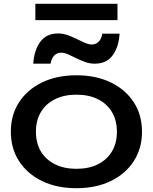

<svg xmlns="http://www.w3.org/2000/svg" viewBox="-20 -976 804 1010"><path d="M382 14Q279 14 201.5 -23.5Q124 -61 80.5 -128Q37 -195 37 -283Q37 -372 80.5 -438.5Q124 -505 201.5 -542.5Q279 -580 382 -580Q485 -580 562.5 -542.5Q640 -505 683.5 -438.5Q727 -372 727 -283Q727 -195 683.5 -128Q640 -61 562.5 -23.5Q485 14 382 14ZM382 -88Q448 -88 495.5 -112Q543 -136 569 -179.5Q595 -223 595 -283Q595 -343 569 -386.5Q543 -430 495.5 -454Q448 -478 382 -478Q317 -478 269 -454Q221 -430 195 -386.5Q169 -343 169 -283Q169 -223 195 -179.5Q221 -136 269 -112Q317 -88 382 -88ZM155 -641Q160 -714 192.5 -757Q225 -800 286 -800Q312 -800 336.5 -791Q361 -782 383.5 -771Q406 -760 426 -751Q446 -742 463 -742Q485 -742 499.5 -757Q514 -772 518 -799H609Q605 -730 573 -685.5Q541 -641 478 -641Q452 -641 427.5 -650Q403 -659 380.5 -670Q358 -681 338.5 -690Q319 -699 302 -699Q280 -699 265.5 -684Q251 -669 246 -641ZM166 -870V-956H598V-870Z"/></svg>

Font: Bounded
Style: Regular
Weight: 400
Designer: Vlad Churkin
Version: Version 1.0